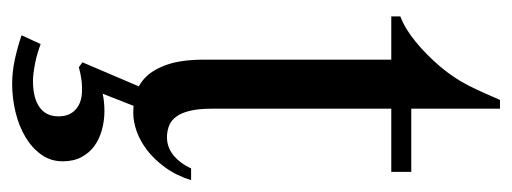

<svg xmlns="http://www.w3.org/2000/svg" viewBox="-286 -349 851 319"><g transform="rotate(90 139.5 -189.5)"><path d="M248 131.8Q248 151.9 236.8 167.5Q225.6 183.1 207.5 193.8Q189.5 204.6 166.3 210.2Q143.1 215.8 119.6 215.8Q99.1 215.8 78.1 211.2Q57.1 206.5 38.6 200.2L53.2 168.5Q59.6 170.9 67.6 173.3Q75.7 175.8 84.2 177.5Q92.8 179.2 100.6 180.2Q108.4 181.2 114.7 181.2Q142.6 181.2 158 170.4Q173.3 159.7 173.3 138.7Q173.3 121.6 163.3 111.6Q153.3 101.6 136.7 100.1Q125 99.1 113.3 100.6Q101.6 102.1 91.8 105L83.5 99.1L123.5 5.4Q114.7 0.5 107.4 -6.8Q94.7 -20 86.9 -43.2Q79.1 -66.4 79.1 -104V-414.1H7.3V-429.2Q27.3 -436.5 49.6 -454.8Q71.8 -473.1 90.8 -495.6Q97.7 -503.9 103 -511.2Q108.4 -518.6 114.7 -529.1Q121.1 -539.6 128.4 -555.2Q135.7 -570.8 146 -594.7H160.6V-447.3H265.6V-414.1H160.6V-115.7Q160.6 -93.8 164.1 -79.6Q167.5 -65.4 173.6 -57.1Q179.7 -48.8 187.7 -45.4Q195.8 -42 205.1 -41.5Q223.1 -40.5 237.1 -51.5Q251 -62.5 259.8 -81.5H279.3Q271.5 -56.6 258.3 -38.6Q245.1 -20.5 230 -8.8Q214.8 2.9 198.5 8.8Q182.1 14.6 167.5 14.6Q161.6 14.6 155.8 14.2L135.7 65.4Q148.9 62.5 164.6 62.5Q180.7 62.5 195.8 66.7Q210.9 70.8 222.4 79.1Q233.9 87.4 241 100.6Q248 113.8 248 131.8Z"/></g></svg>

Font: Doulos SIL Compact
Style: Regular
Weight: 400
Designer: Walt Agee, Victor Gaultney, Peter Martin, Debbi Hosken
Foundry: SIL International
Version: Version 4.110; 2011; Maintenance release ; LnSpcTght